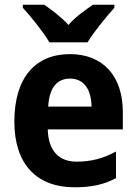

<svg xmlns="http://www.w3.org/2000/svg" viewBox="-20 -786 580 816"><path d="M190 -606H352C378 -650 433 -716 466 -753V-766H375C344 -744 303 -717 271 -680C238 -716 198 -745 168 -766H77V-753C111 -716 166 -648 190 -606ZM277 -556C132 -556 41 -458 41 -269C41 -87 137 10 297 10C370 10 423 -2 473 -29V-142C417 -112 367 -99 305 -99C229 -99 185 -147 183 -236H502V-309C502 -464 417 -556 277 -556ZM277 -452C339 -452 368 -403 369 -333H185C189 -417 226 -452 277 -452Z"/></svg>

Font: Noto Sans Malayalam SemiCondensed
Style: Bold
Weight: 700
Width: 4
Designer: Jelle Bosma - Monotype Design Team
Foundry: Monotype Imaging Inc.
Version: Version 2.104